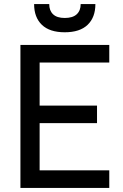

<svg xmlns="http://www.w3.org/2000/svg" viewBox="-20 -920 600 940"><path d="M80 -700H515V-614H174V-403H455V-317H174V-86H515V0H80ZM297 -762Q223 -762 185 -798.5Q147 -835 147 -900H221Q221 -868 240 -850Q259 -832 297 -832Q336 -832 355.5 -850Q375 -868 375 -900H447Q447 -835 409 -798.5Q371 -762 297 -762Z"/></svg>

Font: PT Root UI Web Medium
Style: Regular
Weight: 500
Designer: Vitaly Kuzmin
Foundry: ParaType Ltd.
Version: Version 1.001W